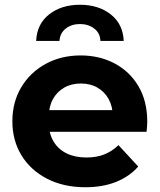

<svg xmlns="http://www.w3.org/2000/svg" viewBox="-20 -779 671 807"><path d="M339 8Q247 8 177.5 -28Q108 -64 70 -126.5Q32 -189 32 -269Q32 -350 69.5 -412.5Q107 -475 172 -510.5Q237 -546 319 -546Q398 -546 461.5 -512.5Q525 -479 562 -416.5Q599 -354 599 -267Q599 -258 598 -246.5Q597 -235 596 -225H159V-316H514L454 -289Q454 -331 437 -362Q420 -393 390 -410.5Q360 -428 320 -428Q280 -428 249.5 -410.5Q219 -393 202 -361.5Q185 -330 185 -287V-263Q185 -219 204.5 -185.5Q224 -152 259.5 -134.5Q295 -117 343 -117Q386 -117 418.5 -130Q451 -143 478 -169L561 -79Q524 -37 468 -14.5Q412 8 339 8ZM132 -607Q135 -678 186.5 -718.5Q238 -759 316 -759Q394 -759 445.5 -718.5Q497 -678 500 -607H402Q401 -640 376 -659Q351 -678 316 -678Q281 -678 256.5 -659Q232 -640 230 -607Z"/></svg>

Font: Montserrat Thin
Style: Bold
Weight: 700
Version: Version 9.000